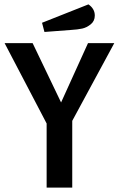

<svg xmlns="http://www.w3.org/2000/svg" viewBox="-20 -857 544 877"><path d="M384 -837Q413 -817 413 -786Q413 -761 394.5 -746Q376 -731 355.5 -726.5Q335 -722 302 -720L183 -711L172 -753ZM310 0H193V-293L1 -660H129L259 -389L382 -660H502L310 -305Z"/></svg>

Font: Sansita
Style: Regular
Weight: 400
Designer: Pablo Cosgaya
Foundry: Omnibus-Type
Version: Version 1.006;hotconv 1.0.109;makeotfexe 2.5.65596